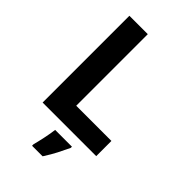

<svg xmlns="http://www.w3.org/2000/svg" viewBox="-276 -805 1117 1117"><g transform="rotate(45 282.5 -246.5)"><path d="M89.8 0V-713.9H241.2V-125H530.8V0ZM392.1 70.8Q377 103.5 356.9 142.6Q340.3 175.3 311 221.2H224.1V208Q230.5 186 241.2 135.7Q250.5 91.3 253.9 61H392.1Z"/></g></svg>

Font: Droid Sans Thai
Style: Bold
Weight: 700
Designer: Steve Matteson
Foundry: Ascender Corporation
Version: Version 1.00